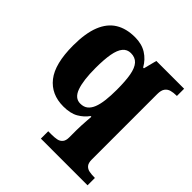

<svg xmlns="http://www.w3.org/2000/svg" viewBox="-204 -695 1070 1070"><g transform="rotate(45 331.0 -160.5)"><path d="M282 225V167H309Q331 167 349 163.5Q367 160 378 147Q389 134 389 109V53Q389 35 390 14.5Q391 -6 392.5 -25.5Q394 -45 395 -60H389Q368 -30 333.5 -10Q299 10 244 10Q148 10 95 -57.5Q42 -125 42 -269Q42 -366 66.5 -427Q91 -488 138 -517Q185 -546 254 -546Q307 -546 344.5 -522.5Q382 -499 405 -458H411L431 -536H650V-479H646Q624 -479 605.5 -474Q587 -469 576 -454Q565 -439 565 -409V107Q565 134 576 147Q587 160 605.5 163.5Q624 167 646 167H650V225ZM299 -68Q326 -68 343 -81.5Q360 -95 370 -120Q380 -145 384.5 -182Q389 -219 389 -267Q389 -336 381 -380Q373 -424 353.5 -445.5Q334 -467 300 -467Q271 -467 253 -445.5Q235 -424 227 -380Q219 -336 219 -268Q219 -172 237.5 -120Q256 -68 299 -68Z"/></g></svg>

Font: Noto Serif Khmer ExtraBold
Style: Regular
Weight: 800
Version: Version 2.003